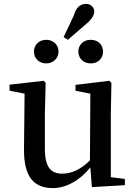

<svg xmlns="http://www.w3.org/2000/svg" viewBox="-20 -949 696 984"><path d="M251 15C286 15 320 5 354 -14C387 -32 416 -58 443 -91L451 10L620 0V-32L548 -41V-367L551 -524L540 -535L367 -514V-484L443 -469L441 -127C396 -82 348 -59 299 -59C269 -59 247 -68 233 -87C218 -107 210 -140 210 -186V-367L214 -524L204 -535L29 -515V-484L106 -469L103 -186C102 -115 115 -63 141 -30C166 0 202 15 251 15ZM217 -745C181 -745 154 -720 154 -685C154 -649 181 -624 217 -624C252 -624 280 -650 280 -685C280 -720 252 -745 217 -745ZM445 -624C529 -624 529 -745 445 -745C360 -745 361 -624 445 -624ZM418 -823C467 -862 474 -898 449 -919C442 -926 432 -929 421 -929C390 -929 369 -909 358 -869L306 -759L328 -745Z"/></svg>

Font: AllPunType SemiBold
Style: Regular
Weight: 600
Version: 1.0